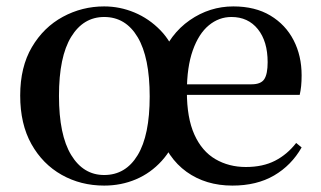

<svg xmlns="http://www.w3.org/2000/svg" viewBox="-20 -563 1003 599"><path d="M305 16Q232 16 172.5 -17.5Q113 -51 78 -113.5Q43 -176 43 -265Q43 -354 79.5 -416Q116 -478 176 -510.5Q236 -543 305 -543Q354 -543 399.5 -524Q445 -505 480.5 -468.5Q516 -432 533 -378H480Q510 -457 572 -500Q634 -543 708 -543Q776 -543 823.5 -514.5Q871 -486 896 -437.5Q921 -389 921 -328Q921 -309 919.5 -294.5Q918 -280 915 -267H494V-300H765Q794 -300 804.5 -316Q815 -332 815 -369Q815 -434 784.5 -472Q754 -510 702 -510Q663 -510 631.5 -484Q600 -458 581.5 -406Q563 -354 563 -277Q563 -195 586.5 -143Q610 -91 652 -66.5Q694 -42 747 -42Q800 -42 838 -61.5Q876 -81 904 -117L921 -103Q889 -47 835 -15.5Q781 16 705 16Q622 16 562 -27Q502 -70 475 -154L537 -153Q519 -99 484.5 -61Q450 -23 404 -3.5Q358 16 305 16ZM305 -17Q372 -17 409.5 -79Q447 -141 447 -262Q447 -384 409.5 -447Q372 -510 305 -510Q240 -510 202 -448Q164 -386 164 -264Q164 -142 202 -79.5Q240 -17 305 -17Z"/></svg>

Font: Noto Serif KR ExtraLight SemiBold
Style: Regular
Weight: 600
Version: Version 2.002-H1;hotconv 1.1.0;makeotfexe 2.6.0